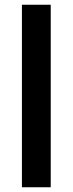

<svg xmlns="http://www.w3.org/2000/svg" viewBox="-20 -790 306 810"><path d="M72.5 0V-770H194V0Z"/></svg>

Font: Junction SemiBold
Style: Regular
Weight: 600
Designer: Caroline Hadilaksono
Foundry: Caroline Hadilaksono, Tyler Finck, The League of Moveable Type
Version: Version 2.000; ttfautohint (v1.8.3)